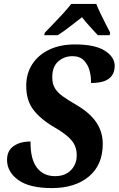

<svg xmlns="http://www.w3.org/2000/svg" viewBox="-20 -951 606 981"><path d="M245 10Q130 10 73 -31.5Q16 -73 16 -134Q16 -181 49.5 -204.5Q83 -228 136 -228Q135 -138 168.5 -94.5Q202 -51 261 -51Q313 -51 342.5 -81.5Q372 -112 372 -158Q372 -185 362.5 -207Q353 -229 329 -251Q305 -273 259 -300Q187 -342 150.5 -390Q114 -438 114 -512Q114 -575 144.5 -622.5Q175 -670 231 -697Q287 -724 363 -724Q465 -724 515.5 -692Q566 -660 566 -614Q566 -573 537.5 -550Q509 -527 445 -527Q446 -557 438 -588.5Q430 -620 409 -642Q388 -664 350 -664Q309 -664 278 -637.5Q247 -611 247 -556Q247 -522 261 -499.5Q275 -477 302 -458Q329 -439 370 -415Q439 -375 472 -326Q505 -277 505 -216Q505 -108 434 -49Q363 10 245 10ZM209 -784Q227 -803 252 -828.5Q277 -854 301.5 -881Q326 -908 344 -931H472Q480 -910 493 -883Q506 -856 519.5 -829.5Q533 -803 543 -784L540 -771H480Q464 -788 439.5 -815Q415 -842 399 -863Q369 -840 335.5 -814Q302 -788 275 -771H206Z"/></svg>

Font: Noto Serif SemiCondensed
Style: Bold Italic
Weight: 700
Width: 4
Italic angle: -12°
Designer: Monotype Design Team
Foundry: Monotype Imaging Inc.
Version: Version 2.014